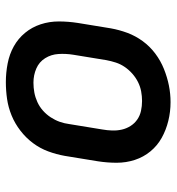

<svg xmlns="http://www.w3.org/2000/svg" viewBox="6 -586 589 640"><g transform="rotate(90 300.0 -266.5)"><path d="M254 8Q223 8 192 2Q161 -4 135 -18.5Q109 -33 90 -56Q71 -79 61.5 -108Q52 -137 52 -168.5Q52 -200 57 -232L75 -342Q80 -370 90 -397Q100 -424 117.5 -448Q135 -472 159 -490Q183 -508 210.5 -519Q238 -530 265.5 -535.5Q293 -541 321 -541Q353 -541 383.5 -533.5Q414 -526 440 -511.5Q466 -497 485 -474Q504 -451 513.5 -422Q523 -393 523 -361.5Q523 -330 518 -298L500 -188Q495 -160 485 -133Q475 -106 457.5 -82.5Q440 -59 416 -40.5Q392 -22 365 -11Q338 0 310 4Q282 8 254 8ZM256 -84Q273 -84 289 -87Q305 -90 320.5 -97Q336 -104 349 -115.5Q362 -127 371.5 -141.5Q381 -156 386.5 -171.5Q392 -187 394 -203L412 -313Q415 -330 415.5 -346.5Q416 -363 412.5 -378.5Q409 -394 400.5 -407.5Q392 -421 379 -430Q366 -439 350 -442.5Q334 -446 317 -446Q301 -446 285 -443Q269 -440 254 -432.5Q239 -425 226 -413.5Q213 -402 203.5 -388Q194 -374 189 -358.5Q184 -343 181 -327L163 -217Q159 -192 160.5 -167.5Q162 -143 174.5 -123Q187 -103 209 -93.5Q231 -84 256 -84Z"/></g></svg>

Font: Iosevka Curly SmBdEx
Style: Italic
Weight: 600
Width: 7
Italic angle: -9°
Monospace: yes
Designer: Belleve Invis
Foundry: Belleve Invis
Version: Version 11.1.0; ttfautohint (v1.8.3)